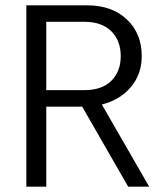

<svg xmlns="http://www.w3.org/2000/svg" viewBox="-20 -702 620 722"><path d="M541 0H462L289 -301H154V0H79V-682H307Q401 -682 457 -629Q513 -576 513 -491Q513 -423 472 -374.5Q431 -326 363 -309ZM154 -620V-363H297Q363 -363 398.5 -398Q434 -433 434 -491Q434 -549 398.5 -584.5Q363 -620 297 -620Z"/></svg>

Font: Didact Gothic
Style: Regular
Weight: 400
Designer: Daniel Johnson
Foundry: Daniel Johnson
Version: Version 2.101;PS 002.101;hotconv 1.0.88;makeotf.lib2.5.64775